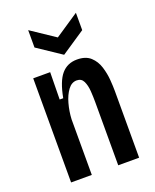

<svg xmlns="http://www.w3.org/2000/svg" viewBox="-140 -834 741 915"><g transform="rotate(-20 230.0 -376.0)"><path d="M60 0V-528H146L144 -390H162Q177 -471 207 -506Q237 -541 286 -541Q330 -541 354.5 -518.5Q379 -496 389.5 -462Q400 -428 402.5 -394.5Q405 -361 405 -338V0H299V-321Q299 -347 297 -376.5Q295 -406 285 -427Q275 -448 251 -448Q225 -448 206.5 -423Q188 -398 177.5 -360Q167 -322 165 -282V0ZM116 -752 237 -671 358 -752V-664L237 -583L116 -664Z"/></g></svg>

Font: Bricolage Grotesque 10pt Condensed Medium
Style: Regular
Weight: 500
Width: 3
Designer: Mathieu Triay
Foundry: Atelier Triay
Version: Version 1.000; ttfautohint (v1.8.4.7-5d5b);gftools[0.9.32]